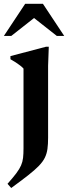

<svg xmlns="http://www.w3.org/2000/svg" viewBox="-40 -710 349 984"><path d="M80.5 -358.5Q74.5 -365.5 64.2 -373.5Q54 -381.5 41 -390Q28 -398.5 13.5 -406.5V-422.5L196 -470.5H210L206.5 -372.5V-3.5Q206.5 29 203.2 53Q200 77 190 97.8Q180 118.5 159.2 140Q138.5 161.5 104 188.5Q69.5 215.5 17.5 253.5L-1.5 232Q27 200 43.5 178Q60 156 68 137.5Q76 119 78.2 98.8Q80.5 78.5 80.5 49.5ZM-20 -526 89 -690.5H180L289 -526H251L115 -633H154L18 -526Z"/></svg>

Font: Newsreader 36pt SemiBold
Style: Regular
Weight: 600
Designer: Hugues Gentile
Foundry: Production Type
Version: Version 1.003